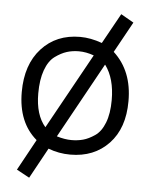

<svg xmlns="http://www.w3.org/2000/svg" viewBox="-50 -612 601 765"><g transform="rotate(5 250.0 -229.5)"><path d="M36.1 -227.1Q36.1 -336.9 95 -401.4Q153.8 -465.8 249 -465.8Q291 -465.8 336.9 -449.2L403.8 -569.8H404.8L455.1 -541L387.2 -418Q463.4 -348.1 462.9 -227.1Q462.9 -119.1 404.1 -57.1Q345.2 4.9 250 4.9Q204.1 4.9 162.1 -11.2L95.2 110.8L43.9 83L111.8 -41Q36.1 -105 36.1 -227.1ZM102.1 -227.1Q102.1 -141.1 142.1 -95.2L309.1 -397Q278.3 -408.2 249 -408.2Q223.1 -408.2 200.7 -401.1Q178.2 -394 154.1 -376.5Q129.9 -358.9 116 -320.6Q102.1 -282.2 102.1 -227.1ZM190.9 -63Q223.1 -53.2 250 -53.2Q274.9 -53.2 296.4 -59.1Q317.9 -64.9 342.5 -81.5Q367.2 -98.1 381.6 -135Q396 -171.9 396 -226.1Q396 -312 357.9 -363.8H356.9Z"/></g></svg>

Font: CMU Concrete
Style: Roman
Weight: 500
Version: Version 0.7.0